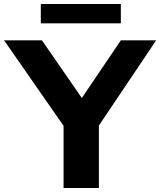

<svg xmlns="http://www.w3.org/2000/svg" viewBox="-44 -942 802 962"><path d="M274.5 0V-311.5L-23.5 -740H166L366 -451L561.5 -740H738.5L451.5 -313V0ZM160.5 -825V-922H561.5V-825Z"/></svg>

Font: Encode Sans Expanded Expanded
Style: Bold
Weight: 700
Width: 7
Designer: Multiple Designers
Foundry: Impallari Type
Version: Version 3.000; ttfautohint (v1.8.3) -l 8 -r 50 -G 200 -x 14 